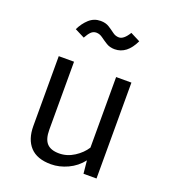

<svg xmlns="http://www.w3.org/2000/svg" viewBox="-144 -898 904 1016"><g transform="rotate(20 307.5 -389.5)"><path d="M189.2 -540V-157.4Q189.2 -104.1 211.3 -80.5Q233.3 -56.9 280 -56.9Q324.6 -56.9 364.4 -82.3Q404.1 -107.7 426.2 -142.6V-540H512.3V0H439L431.8 -72.8Q400 -31.8 353.1 -10Q306.2 11.8 259 11.8Q180.5 11.8 141.8 -30Q103.1 -71.8 103.1 -147.2V-540ZM367.7 -675.4Q340.5 -675.4 320.8 -687.7Q301 -700 283.8 -712.6Q266.7 -725.1 248.2 -725.1Q230.8 -725.1 218.5 -712.8Q206.2 -700.5 193.8 -677.4L139 -705.1Q156.4 -741.5 183.8 -766.4Q211.3 -791.3 248.7 -791.3Q276.9 -791.3 296.4 -779Q315.9 -766.7 332.1 -754.4Q348.2 -742.1 367.7 -742.1Q394.9 -742.1 422.1 -787.2L476.4 -759.5Q436.9 -675.4 367.7 -675.4Z"/></g></svg>

Font: FiraCode Nerd Font
Style: Regular
Weight: 400
Designer: Carrois Corporate, Edenspiekermann AG, Nikita Prokopov
Foundry: Carrois Corporate, Edenspiekermann AG, Nikita Prokopov
Version: Version 6.002;Nerd Fonts 2.1.0